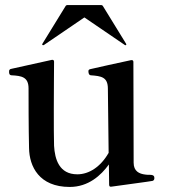

<svg xmlns="http://www.w3.org/2000/svg" viewBox="-20 -729 667 760"><path d="M151 -550C152 -550 152 -550 154 -551L314 -660L474 -551C475 -550 476 -550 477 -550C478 -550 480 -551 480 -553C480 -554 480 -554 479 -556L388 -704C386 -708 383 -709 379 -709H248C244 -709 241 -708 239 -704L148 -556C147 -554 147 -554 147 -553C147 -551 149 -550 151 -550ZM573 -37C567 -37 561 -37 555 -38C531 -41 509 -51 509 -85L508 -484C508 -489 505 -492 499 -491C466 -484 347 -458 336 -455C331 -453 330 -451 330 -447C330 -442 331 -432 339 -431C381 -428 407 -424 407 -378L410 -124C378 -68 332 -39 286 -39C214 -39 197 -99 194 -152C193 -173 193 -238 193 -302C193 -375 194 -458 194 -485C194 -491 190 -493 185 -492L27 -457C24 -456 20 -456 18 -453C16 -451 16 -448 16 -445C16 -440 16 -432 25 -431C66 -429 93 -424 93 -379C93 -350 93 -219 95 -143C96 -70 135 11 256 11C330 11 380 -35 411 -78L412 2C412 8 415 11 420 10C454 5 576 -11 584 -13C590 -15 591 -20 591 -24C591 -30 590 -37 573 -37Z"/></svg>

Font: Shippori Mincho OTF SemiBold
Style: Regular
Weight: 600
Designer: FONTDASU
Foundry: FONTDASU / Google Inc. / but / Adobe
Version: Version 3.300;hotconv 1.0.109;makeotfexe 2.5.65596